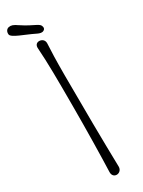

<svg xmlns="http://www.w3.org/2000/svg" viewBox="-248 -961 733 987"><g transform="rotate(-30 118.5 -468.0)"><path d="M147.9 -32.2C144.5 -169.9 142.1 -393.1 142.1 -574.7C142.1 -679.7 144 -709 146.5 -764.2C147 -784.7 131.3 -794.9 116.2 -794.9C101.1 -794.9 90.3 -784.7 92.3 -764.2C98.6 -675.3 99.1 -580.1 99.1 -421.9C99.1 -273.4 96.2 -124.5 92.8 -30.3C92.3 -9.8 105 0 118.7 0C132.8 0 148.4 -11.2 147.9 -32.2ZM65.4 -918.5C44.4 -933.1 32.2 -938 17.6 -935.1C2.4 -932.6 -4.9 -917.5 -2.9 -902.8C-0.5 -882.3 70.3 -860.8 120.6 -835.9C129.4 -831.5 143.1 -824.7 154.8 -826.7C164.6 -828.6 173.3 -835.9 170.4 -848.6C166 -873 137.2 -870.6 65.4 -918.5Z"/></g></svg>

Font: Pompiere 
Style: Regular
Weight: 400
Designer: Karolina Lach
Foundry: Sorkin Type Co.
Version: Version 1.001